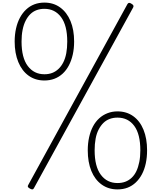

<svg xmlns="http://www.w3.org/2000/svg" viewBox="-20 -1440 1247 1479"><path d="M322 -820Q252 -820 200.5 -857Q149 -894 121 -962Q93 -1030 93 -1120Q93 -1174 103.5 -1220.5Q114 -1267 133.5 -1303.5Q153 -1340 181 -1366.5Q209 -1393 244.5 -1406.5Q280 -1420 322 -1420Q392 -1420 443.5 -1382.5Q495 -1345 523 -1278Q551 -1211 551 -1120Q551 -1066 540.5 -1019.5Q530 -973 510.5 -936Q491 -899 463 -873Q435 -847 399.5 -833.5Q364 -820 322 -820ZM322 -868Q355 -868 381.5 -878Q408 -888 430 -908.5Q452 -929 467.5 -959.5Q483 -990 490.5 -1030Q498 -1070 498 -1120Q498 -1244 450.5 -1308Q403 -1372 322 -1372Q290 -1372 262.5 -1362Q235 -1352 214 -1331.5Q193 -1311 177.5 -1280.5Q162 -1250 154 -1209.5Q146 -1169 146 -1120Q146 -995 194 -931.5Q242 -868 322 -868ZM241 10Q236 19 229 19Q222 19 211 13Q198 6 195 -0.5Q192 -7 198 -16L962 -1409Q967 -1417 974 -1418Q981 -1419 993 -1411Q1005 -1404 1007.5 -1397.5Q1010 -1391 1006 -1383ZM885 19Q815 19 763 -18.5Q711 -56 683.5 -123.5Q656 -191 656 -282Q656 -336 666.5 -383Q677 -430 696.5 -466.5Q716 -503 744 -528.5Q772 -554 808 -568Q844 -582 885 -582Q955 -582 1006.5 -545Q1058 -508 1085.5 -440.5Q1113 -373 1113 -282Q1113 -228 1103 -181.5Q1093 -135 1073.5 -98Q1054 -61 1026 -34.5Q998 -8 963 5.5Q928 19 885 19ZM885 -30Q918 -30 945 -40Q972 -50 994 -70.5Q1016 -91 1030.5 -121.5Q1045 -152 1053 -192.5Q1061 -233 1061 -282Q1061 -407 1014 -470.5Q967 -534 885 -534Q853 -534 825.5 -524Q798 -514 777 -493.5Q756 -473 740 -442.5Q724 -412 716.5 -371.5Q709 -331 709 -282Q709 -158 756.5 -94Q804 -30 885 -30Z"/></svg>

Font: Playwrite BE WAL ExtraLight
Style: Regular
Weight: 250
Version: Version 1.002